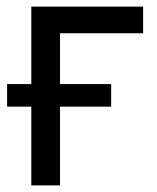

<svg xmlns="http://www.w3.org/2000/svg" viewBox="-20 -561 474 581"><path d="M413.1 -541V-460.4H161.6V0H74.7V-541ZM1.5 -238.3V-306.6H316.4V-238.3Z"/></svg>

Font: Inter 17pt
Style: Regular
Weight: 400
Version: Version 4.001;git-66647c0bb